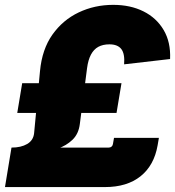

<svg xmlns="http://www.w3.org/2000/svg" viewBox="-29 -759 710 779"><path d="M14.6 -135.7 18.1 -160.2Q56.2 -160.2 81.3 -174.8Q106.4 -189.5 109.4 -218.8L133.3 -470.7Q141.6 -559.1 183.8 -618.7Q226.1 -678.2 290.5 -708.7Q355 -739.3 430.2 -739.3Q500 -739.3 553 -712.9Q606 -686.5 635 -637.2Q664.1 -587.9 661.1 -519.5L474.6 -498Q478 -541 463.1 -560.1Q448.2 -579.1 415 -579.1Q388.7 -579.1 370.1 -569.1Q351.6 -559.1 340.1 -537.6Q328.6 -516.1 324.2 -482.4L294.9 -255.9Q290 -215.8 265.1 -191.9Q240.2 -168 205.1 -156Q169.9 -144 132.1 -139.9Q94.2 -135.7 62.7 -135.7Q31.2 -135.7 14.6 -135.7ZM-8.8 0 17.6 -160.2H412.1Q418.9 -160.2 423.6 -164.1Q428.2 -168 429.2 -174.8L433.6 -199.7H615.7L610.4 -168.9Q596.2 -87.9 541.3 -43.9Q486.3 0 397 0ZM41 -300.8 61 -421.4H463.9L443.8 -300.8Z"/></svg>

Font: Inter 18pt Black
Style: Italic
Weight: 900
Italic angle: -9.3988°
Designer: Rasmus Andersson
Foundry: rsms
Version: Version 4.001;git-66647c0bb